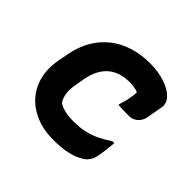

<svg xmlns="http://www.w3.org/2000/svg" viewBox="-139 -707 878 878"><g transform="rotate(45 300.0 -268.5)"><path d="M370 -549Q410 -549 441.5 -541.5Q473 -534 495.5 -522.5Q518 -511 529 -499Q542 -487 547 -472.5Q552 -458 550 -447L535 -364Q532 -349 523 -336.5Q514 -324 500.5 -317Q487 -310 471 -310Q454 -310 436.5 -310.5Q419 -311 402 -312L403 -321Q412 -347 416 -370Q420 -393 421 -412Q409 -417 395 -419.5Q381 -422 362 -422Q321 -422 288.5 -406.5Q256 -391 235.5 -360Q215 -329 207 -284L199 -238Q193 -208 196 -182Q199 -156 213 -135Q231 -124 254.5 -118.5Q278 -113 310 -113Q349 -113 380.5 -120Q412 -127 441 -141Q470 -155 500 -175H512Q510 -153 507.5 -131Q505 -109 501 -87Q498 -68 491.5 -55.5Q485 -43 474 -32Q461 -21 438 -10.5Q415 0 381.5 6Q348 12 304 12Q240 12 190.5 -9Q141 -30 109.5 -66.5Q78 -103 66 -150.5Q54 -198 63 -254L72 -301Q85 -381 125.5 -436.5Q166 -492 228.5 -520.5Q291 -549 370 -549Z"/></g></svg>

Font: Rec Mono Semicasual
Style: Bold Italic
Weight: 700
Italic angle: -10°
Version: Version 1.085; ttfautohint (v1.8.4.7-5d5b)